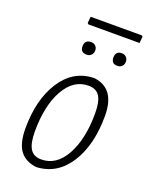

<svg xmlns="http://www.w3.org/2000/svg" viewBox="-137 -791 679 871"><g transform="rotate(20 202.0 -355.5)"><path d="M395 -718 399 -713 396 -682H149L144 -687L147 -718ZM189 -611Q202 -611 210.5 -602.5Q219 -594 219 -581Q219 -568 210.5 -559Q202 -550 188 -550Q158 -550 158 -580Q158 -611 189 -611ZM337 -611Q350 -611 358.5 -602.5Q367 -594 367 -581Q367 -567 358.5 -558.5Q350 -550 336 -550Q307 -550 307 -580Q307 -611 337 -611ZM253 -462H260Q362 -449 362 -317Q362 -178 306 -89Q250 0 153 7H146Q93 0 67.5 -35.5Q42 -71 42 -142Q42 -280 99 -369Q156 -458 253 -462ZM246 -421Q173 -421 130 -344Q87 -267 87 -143Q87 -86 103.5 -59.5Q120 -33 157 -33Q230 -33 273 -111Q316 -189 316 -313Q316 -369 299.5 -395Q283 -421 246 -421Z"/></g></svg>

Font: Alegreya Sans SC Light
Style: Italic
Weight: 300
Italic angle: -7°
Designer: Juan Pablo del Peral
Foundry: Huerta Tipografica
Version: Version 2.007